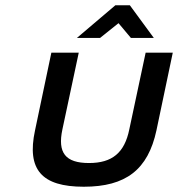

<svg xmlns="http://www.w3.org/2000/svg" viewBox="-20 -700 676 729"><path d="M113 -205C81 -56 138 9 298 9C458 9 542 -56 574 -205L636 -500H533L471 -209C453 -120 406 -81 318 -81C228 -81 198 -120 217 -209L279 -500H175ZM272 -556H360L430 -612L477 -556H564L473 -680H418Z"/></svg>

Font: LT Wave Mono Medium
Style: Italic
Weight: 500
Designer: Daniel Lyons
Version: Version 2.5 (Glyphs App)